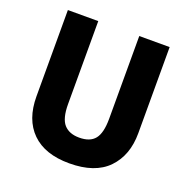

<svg xmlns="http://www.w3.org/2000/svg" viewBox="-129 -836 948 968"><g transform="rotate(20 345.5 -352.0)"><path d="M619 -252Q619 -133 550 -61.5Q481 10 343 10Q212 10 142.5 -58.5Q73 -127 73 -251V-714H236V-269Q236 -192 264 -160.5Q292 -129 346 -129Q404 -129 430 -161.5Q456 -194 456 -270V-714H619Z"/></g></svg>

Font: Noto Sans Malayalam SemiCondensed ExtraBold
Style: Regular
Weight: 800
Width: 4
Designer: Jelle Bosma - Monotype Design Team
Foundry: Monotype Imaging Inc.
Version: Version 2.104; ttfautohint (v1.8.4.7-5d5b)